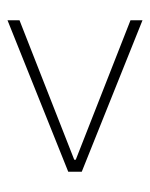

<svg xmlns="http://www.w3.org/2000/svg" viewBox="36 -588 400 512"><g transform="rotate(-90 236.0 -332.0)"><path d="M438 -152V-184L66 -330V-334L438 -480V-512L34 -350V-314L438 -152Z"/></g></svg>

Font: Assistant ExtraLight
Style: Regular
Weight: 275
Designer: Hebrew By Ben Nathan, Latin by Paul Hunt
Version: Version 2.001;PS 002.001;hotconv 1.0.88;makeotf.lib2.5.64775